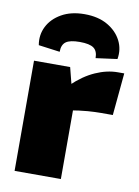

<svg xmlns="http://www.w3.org/2000/svg" viewBox="-84 -801 621 858"><g transform="rotate(10 226.0 -372.0)"><path d="M207 -500 233 -398 253 -386V0H43V-500ZM450 -514 432 -322H379Q352 -322 318.5 -319.5Q285 -317 231 -308L219 -421Q268 -468 320 -491Q372 -514 421 -514ZM149 -559 52 -572Q44 -617 63.5 -656Q83 -695 126 -719.5Q169 -744 230 -744Q292 -744 334.5 -719.5Q377 -695 397 -656Q417 -617 409 -572L312 -559Q312 -591 293.5 -604.5Q275 -618 230 -618Q186 -618 167.5 -604.5Q149 -591 149 -559Z"/></g></svg>

Font: Exo 2 Black
Style: Regular
Weight: 900
Designer: Natanael Gama
Foundry: Natanael Gama
Version: Version 2.010